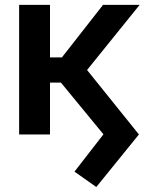

<svg xmlns="http://www.w3.org/2000/svg" viewBox="-20 -542 583 774"><path d="M368.2 211.9 280.3 149.9 397 -0.5 221.2 -214.4 308.6 -287.6 540 0ZM57.1 0V-522.5H181.6V0ZM151.4 -209 146 -310.5H229.5L395.5 -522.5H543L290 -209Z"/></svg>

Font: Inter 28pt SemiBold
Style: Regular
Weight: 600
Designer: Rasmus Andersson
Foundry: rsms
Version: Version 4.001;git-66647c0bb